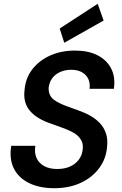

<svg xmlns="http://www.w3.org/2000/svg" viewBox="-20 -978 642 1010"><path d="M265 12Q189 12 134 -14.5Q79 -41 53.5 -90.5Q28 -140 39 -211H166Q160 -175 172 -147.5Q184 -120 212 -104.5Q240 -89 281 -89Q320 -89 348.5 -102Q377 -115 394.5 -138Q412 -161 415 -192Q418 -216 410.5 -233.5Q403 -251 388 -264.5Q373 -278 351.5 -288Q330 -298 304 -307.5Q278 -317 250 -327Q174 -352 137.5 -395Q101 -438 109 -503Q114 -567 150 -613.5Q186 -660 244 -686Q302 -712 375 -712Q444 -712 492.5 -687.5Q541 -663 564.5 -618Q588 -573 579 -511H451Q455 -539 445 -561.5Q435 -584 412 -597.5Q389 -611 355 -611Q323 -611 297 -599.5Q271 -588 255.5 -567.5Q240 -547 236 -518Q235 -497 241.5 -481.5Q248 -466 261.5 -455Q275 -444 295 -434.5Q315 -425 339 -416.5Q363 -408 390 -398Q425 -386 454.5 -369.5Q484 -353 505.5 -330Q527 -307 537.5 -276Q548 -245 543 -203Q538 -143 502 -94Q466 -45 405.5 -16.5Q345 12 265 12ZM318 -753 294 -828 494 -958 525 -870Z"/></svg>

Font: DM Sans 12pt SemiBold
Style: Italic
Weight: 600
Italic angle: -10°
Version: Version 4.004;gftools[0.9.30]